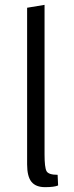

<svg xmlns="http://www.w3.org/2000/svg" viewBox="-20 -765 304 793"><path d="M92 -86V-733L164 -745V-127Q164 -74 172 -58.5Q180 -43 218 -43L220 1Q204 8 166 8Q128 8 110 -14Q92 -36 92 -86Z"/></svg>

Font: Ruluko
Style: Regular
Weight: 400
Designer: Ana Sanfelippo, Angelica Diaz, Meme Hernandez
Foundry: Ana Sanfelippo, Angelica Diaz y Meme Hernandez
Version: Version 1.001